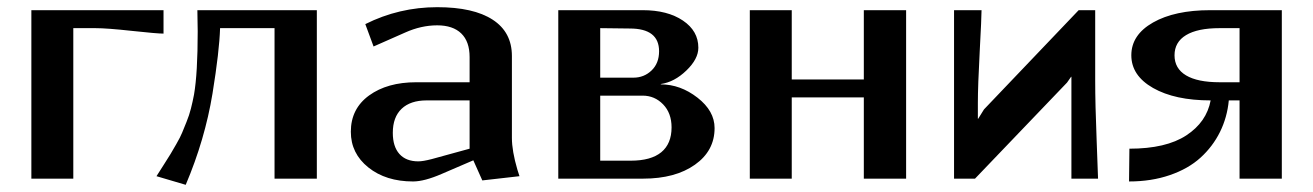

<svg xmlns="http://www.w3.org/2000/svg" viewBox="-20 -495 3637 532"><path d="M66.9 -466.8H433.1V-401.9Q415 -401.9 345.7 -409.4Q276.4 -417 244.1 -417H183.1V0H66.9Z M857.9 -466.8V0H740.7V-417H589.8Q587.9 -353.5 568.8 -235.8Q547.9 -108.4 494.6 17.1L413.6 -6.8Q418 -13.7 433.1 -37.4Q448.2 -61 452.6 -68.4Q457 -75.7 468.5 -95.7Q480 -115.7 484.6 -127.2Q489.3 -138.7 496.8 -157.2Q504.4 -175.8 509 -194.1Q513.7 -212.4 517.6 -232.9Q527.8 -292 527.8 -408.2Q527.8 -417 527.3 -439Q526.9 -460.9 526.9 -466.8Z M1191.4 -475.1Q1292 -475.1 1345.2 -440.4Q1398.4 -405.8 1398.4 -339.8V-112.8Q1398.4 -76.7 1413.6 -24.9L1419.4 -6.8L1316.4 4.9L1291.5 -50.8L1204.1 -13.2Q1155.8 7.8 1124.5 7.8Q1049.3 7.8 1000.7 -31Q952.1 -69.8 952.1 -129.9Q952.1 -193.8 1002.7 -230.5Q1053.2 -267.1 1133.3 -267.1H1281.2V-336.9Q1281.2 -379.9 1258.1 -402.3Q1234.9 -424.8 1191.4 -424.8Q1147 -424.8 1102.5 -404.8L1015.1 -366.2L992.2 -428.2Q1085.9 -475.1 1191.4 -475.1ZM1281.2 -83V-216.8H1162.1Q1117.2 -216.8 1092.8 -193.6Q1068.4 -170.4 1068.4 -127Q1068.4 -88.9 1086.7 -68.4Q1105 -47.9 1139.2 -47.9Q1151.9 -47.9 1176.3 -54.2Z M1526.9 -466.8H1760.7Q1829.6 -466.8 1872.3 -438Q1915 -409.2 1915 -362.8Q1915 -331.5 1881.8 -299.6Q1848.6 -267.6 1811 -262.2V-261.2Q1865.2 -261.2 1912.6 -224.4Q1960 -187.5 1960 -140.1Q1960 -77.1 1905.5 -38.6Q1851.1 0 1761.7 0H1526.9ZM1643.1 -417V-279.8H1734.9Q1764.6 -279.8 1785.4 -299.8Q1806.2 -319.8 1806.2 -353Q1806.2 -416 1725.1 -416ZM1643.1 -230V-49.8H1728Q1783.7 -49.8 1812.3 -73.2Q1840.8 -96.7 1840.8 -142.1Q1840.8 -181.6 1817.4 -205.8Q1793.9 -230 1760.7 -230Z M2057.6 -466.8H2173.8V-274.9H2373.5V-466.8H2490.7V0H2373.5V-225.1H2173.8V0H2057.6Z M2623.5 0V-466.8H2699.7Q2699.7 -447.3 2694.6 -352.1Q2689.5 -256.8 2689.5 -210V-166H2690.4L2706.5 -191.9L2968.8 -466.8H3014.6V-271Q3014.6 -207 3018.6 -106.7Q3022.5 -6.3 3022.5 0H2948.7V-282.2H2947.8L2936.5 -266.1L2681.6 0Z M3531.7 -466.8V0H3414.6V-216.8H3384.8Q3380.4 -169.9 3360.4 -129.4Q3340.3 -88.9 3306.4 -58.1Q3272.5 -27.3 3221.4 -9.8Q3170.4 7.8 3108.4 7.8L3109.4 -83Q3210.9 -83 3267.1 -119.9Q3323.2 -156.7 3334.5 -216.8Q3235.4 -216.8 3175 -251.2Q3114.7 -285.6 3114.7 -341.8Q3114.7 -398.4 3174.8 -432.6Q3234.9 -466.8 3333.5 -466.8ZM3414.6 -417H3359.4Q3298.3 -417 3266.4 -397.7Q3234.4 -378.4 3234.4 -341.8Q3234.4 -305.2 3266.4 -286.1Q3298.3 -267.1 3359.4 -267.1H3414.6Z"/></svg>

Font: Resagokr
Style: Bold
Weight: 600
Designer: gluk
Foundry: gluk
Version: Version 0.95